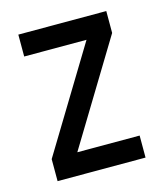

<svg xmlns="http://www.w3.org/2000/svg" viewBox="-76 -497 473 555"><g transform="rotate(-15 161.0 -219.0)"><path d="M29.3 -438.5H292.5V-373L106 -65.9H292.5V0H29.3V-65.9L215.8 -373H29.3Z"/></g></svg>

Font: Aeronef
Style: Regular
Weight: 400
Designer: Peter Wiegel - CAT-Fonts Germany
Foundry: CAT-Fonts, Peter Wiegel
Version: Version 0.002